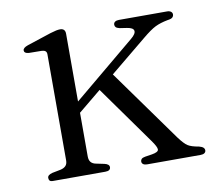

<svg xmlns="http://www.w3.org/2000/svg" viewBox="-60 -538 691 608"><g transform="rotate(-10 286.0 -234.5)"><path d="M64 0Q56 0 53.2 -3.2Q50.5 -6.5 50.5 -12Q50.5 -17 54.5 -20.2Q58.5 -23.5 66 -25.5L94 -31Q104.5 -33.5 110.2 -39.5Q116 -45.5 116 -57V-398Q116 -405 112.2 -408.2Q108.5 -411.5 100 -412L58.5 -412.5Q50.5 -413.5 47.2 -416Q44 -418.5 44 -423Q44 -431.5 60 -437L137.5 -462.5Q149 -466 156.2 -467.5Q163.5 -469 169 -469Q177 -469 181.2 -464.8Q185.5 -460.5 185.5 -452V-57.5Q185.5 -45.5 191 -39Q196.5 -32.5 207 -30.5L233.5 -25Q249 -21.5 249 -12Q249 0 232 0ZM162 -214.5 385 -400Q402 -414 400.2 -423.8Q398.5 -433.5 378.5 -436.5L355.5 -440Q347 -442 343.8 -445.2Q340.5 -448.5 340.5 -453.5Q340.5 -459.5 345.2 -462.8Q350 -466 358 -466H512.5Q520.5 -466 525 -462.5Q529.5 -459 529.5 -453.5Q529.5 -448 525.5 -444Q521.5 -440 509 -438.5Q485.5 -434 469.2 -426Q453 -418 426.5 -396L167.5 -183ZM302 -309 476 -66.5Q492 -45 503 -38Q514 -31 538 -27Q547.5 -24.5 551.5 -20.8Q555.5 -17 555.5 -12Q555.5 -6.5 551 -3.2Q546.5 0 538.5 0H366.5Q358.5 0 354 -3.2Q349.5 -6.5 349.5 -12Q349.5 -17 352.8 -20.2Q356 -23.5 364.5 -25L387 -28.5Q408 -32 408.2 -40.5Q408.5 -49 393 -70.5L251 -269.5Z"/></g></svg>

Font: Fraunces Light
Style: Regular
Weight: 300
Version: Version 1.000;[b76b70a41]